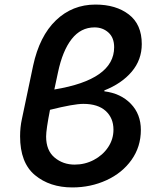

<svg xmlns="http://www.w3.org/2000/svg" viewBox="-20 -808 677 841"><path d="M68 -211Q68 -251 76 -287L125 -520Q153 -650 225 -719Q297 -788 398 -788Q488 -788 544.5 -744.5Q601 -701 601 -615Q601 -546 557 -494Q513 -442 437 -412V-408Q509 -399 553 -353.5Q597 -308 597 -239Q597 -165 556 -107.5Q515 -50 446 -18.5Q377 13 297 13Q198 13 133 -41Q68 -95 68 -211ZM477 -240Q477 -291 443 -322Q409 -353 345 -353Q303 -353 199 -327Q182 -240 182 -210Q182 -149 219 -118Q256 -87 307 -87Q352 -87 391 -107.5Q430 -128 453.5 -163Q477 -198 477 -240ZM480 -601Q480 -643 455 -665.5Q430 -688 394 -688Q334 -688 294 -637Q254 -586 234 -491L218 -416Q480 -459 480 -601Z"/></svg>

Font: Nebula Sans Semibold
Style: Regular
Weight: 600
Italic angle: -9°
Designer: Paul D. Hunt for Adobe (as Source Sans)
Foundry: Nebula Entertainment & Broadcasting LLC
Version: Version 1.010